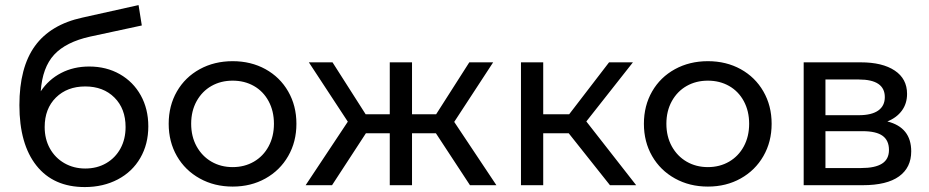

<svg xmlns="http://www.w3.org/2000/svg" viewBox="-20 -735 3688 762"><path d="M455.4 -440.7C419.8 -460.9 379.3 -471 334 -471C292.9 -471 255.8 -462.5 222.6 -445.3C189.5 -428.1 162.5 -403.9 141.7 -372.6C146 -435.8 163.8 -484.2 195 -518C226.3 -551.7 273.9 -575.6 337.6 -589.7L542.8 -633.9L529.9 -714.8L307.3 -665.2C222.6 -646.8 159.8 -609.2 118.7 -552.5C77.6 -495.7 57 -417.4 57 -317.4C57 -214.4 79.6 -134.5 124.7 -77.7C169.7 -21 233.7 7.4 316.5 7.4C365.5 7.4 409.2 -2.8 447.6 -23C485.9 -43.2 515.7 -71.6 536.8 -108.1C558 -144.6 568.6 -186.5 568.6 -233.7C568.6 -279.7 558.6 -320.6 538.7 -356.5C518.7 -392.4 491 -420.4 455.4 -440.7ZM401.6 -87.4C377.4 -73.3 349.6 -66.2 318.3 -66.2C287.7 -66.2 260.1 -73.3 235.5 -87.4C211 -101.5 191.8 -121 178 -145.8C164.2 -170.7 157.3 -199 157.3 -230.9C157.3 -279.4 172.2 -318.3 201.9 -347.8C231.7 -377.2 270.5 -391.9 318.3 -391.9C366.2 -391.9 404.8 -377.2 434.2 -347.8C463.7 -318.3 478.4 -279.4 478.4 -230.9C478.4 -199 471.7 -170.7 458.2 -145.8C444.7 -121 425.8 -101.5 401.6 -87.4Z M772.8 -26.7C811.4 -5.2 854.9 5.5 903.4 5.5C951.9 5.5 995.2 -5.2 1033.6 -26.7C1071.9 -48.1 1102 -77.7 1123.7 -115.5C1145.5 -153.2 1156.4 -196 1156.4 -243.8C1156.4 -291.6 1145.5 -334.4 1123.7 -372.1C1102 -409.9 1071.9 -439.3 1033.6 -460.5C995.2 -481.6 951.9 -492.2 903.4 -492.2C854.9 -492.2 811.4 -481.6 772.8 -460.5C734.1 -439.3 703.9 -409.9 682.1 -372.1C660.4 -334.4 649.5 -291.6 649.5 -243.8C649.5 -196 660.4 -153.2 682.1 -115.5C703.9 -77.7 734.1 -48.1 772.8 -26.7ZM987.6 -93.4C962.7 -79 934.7 -71.8 903.4 -71.8C872.1 -71.8 844.1 -79 819.2 -93.4C794.4 -107.8 774.8 -128 760.3 -154.1C745.9 -180.2 738.7 -210.1 738.7 -243.8C738.7 -277.5 745.9 -307.4 760.3 -333.5C774.8 -359.6 794.4 -379.7 819.2 -393.8C844.1 -407.9 872.1 -414.9 903.4 -414.9C934.7 -414.9 962.7 -407.9 987.6 -393.8C1012.4 -379.7 1031.9 -359.6 1046 -333.5C1060.1 -307.4 1067.2 -277.5 1067.2 -243.8C1067.2 -210.1 1060.1 -180.2 1046 -154.1C1031.9 -128 1012.4 -107.8 987.6 -93.4Z M1710 -206.1 1845.2 0H1950.1L1782.7 -251.2L1937.2 -487.6H1842.5L1710.9 -281.5H1615.2V-487.6H1526.9V-281.5H1431.2L1299.7 -487.6H1205.8L1360.4 -252.1L1193 0H1297.8L1432.2 -206.1H1526.9V0H1615.2V-206.1Z M2237.1 -206.1 2400.8 0H2504.8L2307 -253L2491.9 -487.6H2397.2L2238.9 -281.5H2135.9V-487.6H2047.6V0H2135.9V-206.1Z M2658.8 -26.7C2697.4 -5.2 2740.9 5.5 2789.4 5.5C2837.9 5.5 2881.2 -5.2 2919.6 -26.7C2957.9 -48.1 2988 -77.7 3009.7 -115.5C3031.5 -153.2 3042.4 -196 3042.4 -243.8C3042.4 -291.6 3031.5 -334.4 3009.7 -372.1C2988 -409.9 2957.9 -439.3 2919.6 -460.5C2881.2 -481.6 2837.9 -492.2 2789.4 -492.2C2740.9 -492.2 2697.4 -481.6 2658.8 -460.5C2620.1 -439.3 2589.9 -409.9 2568.1 -372.1C2546.4 -334.4 2535.5 -291.6 2535.5 -243.8C2535.5 -196 2546.4 -153.2 2568.1 -115.5C2589.9 -77.7 2620.1 -48.1 2658.8 -26.7ZM2873.6 -93.4C2848.7 -79 2820.7 -71.8 2789.4 -71.8C2758.1 -71.8 2730.1 -79 2705.2 -93.4C2680.4 -107.8 2660.8 -128 2646.3 -154.1C2631.9 -180.2 2624.7 -210.1 2624.7 -243.8C2624.7 -277.5 2631.9 -307.4 2646.3 -333.5C2660.8 -359.6 2680.4 -379.7 2705.2 -393.8C2730.1 -407.9 2758.1 -414.9 2789.4 -414.9C2820.7 -414.9 2848.7 -407.9 2873.6 -393.8C2898.4 -379.7 2917.9 -359.6 2932 -333.5C2946.1 -307.4 2953.2 -277.5 2953.2 -243.8C2953.2 -210.1 2946.1 -180.2 2932 -154.1C2917.9 -128 2898.4 -107.8 2873.6 -93.4Z M3596.4 -134.3C3596.4 -197.5 3564.9 -237.1 3501.7 -253C3526.2 -262.8 3545.4 -277.1 3559.2 -295.8C3573 -314.5 3579.9 -336.7 3579.9 -362.5C3579.9 -402.3 3563.6 -433.2 3531.1 -454.9C3498.6 -476.7 3453.5 -487.6 3395.9 -487.6H3169.6V0H3404.2C3467.9 0 3515.9 -11.7 3548.1 -35C3580.3 -58.3 3596.4 -91.4 3596.4 -134.3ZM3256 -277.8V-419.5H3388.5C3457.2 -419.5 3491.6 -396.2 3491.6 -349.6C3491.6 -326.3 3482.8 -308.5 3465.3 -296.2C3447.9 -284 3422.3 -277.8 3388.5 -277.8ZM3480.5 -85.6C3462.1 -73.9 3434.5 -68.1 3397.7 -68.1H3256V-214.4H3403.2C3439.4 -214.4 3466 -208.2 3482.8 -196C3499.7 -183.7 3508.1 -165 3508.1 -139.8C3508.1 -115.3 3498.9 -97.2 3480.5 -85.6Z"/></svg>

Font: Montserrat Ace
Style: Regular
Weight: 500
Designer: Julieta Ulanovsky
Foundry: Julieta Ulanovsky
Version: Version 1